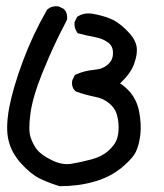

<svg xmlns="http://www.w3.org/2000/svg" viewBox="-20 -272 540 633"><path d="M174.8 341.3Q164.1 337.9 153.3 334.2Q142.6 330.6 132.3 326.2Q122.1 321.8 111.8 316.9Q81.1 301.8 49.8 267.1Q34.2 250 23.7 231Q13.2 211.9 8.3 191.4Q-2 150.9 10.3 83Q22.9 17.1 55.4 -70.3Q87.9 -157.7 134.3 -238.3L134.8 -239.7L136.2 -240.7Q144 -247.6 153.3 -250Q162.6 -252.4 172.9 -251L173.8 -250.5L175.3 -250L189 -243.2L190.4 -242.2L191.9 -240.7Q197.8 -234.4 200 -226.1Q202.1 -217.8 201.2 -208.5L200.7 -207L200.2 -205.6L193.4 -191.9Q179.2 -165 166.3 -137.9Q153.3 -110.8 141.6 -84Q129.9 -57.1 119.1 -30.3Q86.9 50.3 80.1 104Q73.2 157.2 80.6 179.7Q87.9 202.6 101.1 220.2Q107.4 228.5 119.4 237.5Q131.3 246.6 149.4 255.4Q184.1 272.9 214.8 268.1Q248 262.7 283.7 252.9Q300.8 248 314.2 241Q327.6 233.9 337.9 224.6Q357.9 206.1 364.3 189.5Q367.7 180.7 369.4 170.4Q371.1 160.2 371.1 148.4Q371.1 124.5 364.7 104Q362.8 97.7 359.4 91.6Q356 85.4 351.1 79.6Q346.2 73.7 339.8 68.4Q320.8 52.2 292 46.9Q260.3 40.5 231 29.8L229 28.8L227.5 27.3Q215.3 15.1 217.8 -4.9L218.3 -6.8L218.8 -8.3L225.6 -22L227.1 -24.9L230.5 -26.4Q258.3 -39.1 291.5 -42Q319.8 -44.4 336.4 -60.1Q341.8 -64.9 345.5 -70.6Q349.1 -76.2 350.8 -83Q352.5 -89.8 352.5 -97.7Q352.5 -120.1 336.4 -131.8Q318.4 -145 293.9 -149.4Q267.6 -154.3 239.7 -161.6L236.3 -162.1L234.4 -165Q224.6 -178.7 225.6 -196.8V-198.7L226.6 -200.7L233.4 -214.4L234.9 -216.8L237.3 -218.3Q257.8 -231 285.6 -226.6Q299.8 -224.1 313.5 -220.5Q327.1 -216.8 340.3 -211.9Q367.7 -201.7 395.5 -174.3Q409.7 -160.6 418.2 -147.7Q426.8 -134.8 429.7 -121.6Q435.1 -97.2 421.9 -60.5Q410.2 -29.3 376 2.9Q393.6 14.2 409.2 32.2Q419.9 44.9 427.5 61Q435.1 77.1 439 97.2Q446.3 136.2 442.9 170.4Q440.9 187.5 437.3 201.9Q433.6 216.3 428.2 228Q424.3 236.3 417.2 245.1Q410.2 253.9 400.9 262.9Q391.6 272 378.9 282.7Q369.1 290 358.6 296.9Q348.1 303.7 336.7 309.3Q325.2 314.9 313 319.6Q300.8 324.2 287.6 327.6Q261.7 335 234.1 338.4Q206.5 341.8 177.7 341.8H176.3Z"/></svg>

Font: NaikaiFont
Style: Bold
Weight: 700
Version: Version 1.89